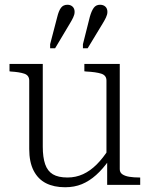

<svg xmlns="http://www.w3.org/2000/svg" viewBox="-20 -778 630 808"><path d="M160 -509V-161Q160 -116 170 -87Q180 -58 202.5 -44.5Q225 -31 264 -31Q299 -31 329.5 -45Q360 -59 387 -86Q414 -113 438 -151L439 -104Q413 -67 384.5 -41.5Q356 -16 324.5 -3Q293 10 254 10Q207 10 173.5 -7Q140 -24 121.5 -60Q103 -96 103 -151V-439Q103 -461 82 -468Q61 -475 25 -477L20 -478V-509ZM484 -509V-66Q484 -52 495 -44.5Q506 -37 524.5 -34Q543 -31 567 -31H570V0H431V-112L428 -116V-439Q428 -461 406 -468Q384 -475 343 -477L335 -478V-509ZM221 -707Q227 -732 236.5 -745Q246 -758 264 -758Q277 -758 285.5 -750Q294 -742 294 -728Q294 -717 288 -704.5Q282 -692 274 -679L212 -575H191V-592ZM358 -707Q365 -732 374.5 -745Q384 -758 401 -758Q415 -758 423.5 -750Q432 -742 432 -728Q432 -717 426 -704.5Q420 -692 412 -679L349 -575H329V-592Z"/></svg>

Font: Roboto Serif 36pt ExtraLight
Style: Regular
Weight: 250
Designer: Greg Gazdowicz
Foundry: Commercial Type
Version: Version 1.008